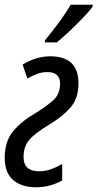

<svg xmlns="http://www.w3.org/2000/svg" viewBox="-21 -785 414 815"><path d="M131 10Q191 10 243 -19V-89Q221 -76 196.5 -67Q172 -58 145 -58Q79 -58 79 -118Q79 -162 102.5 -190.5Q126 -219 188 -256Q240 -287 276 -326Q312 -365 312 -432Q312 -546 192 -546Q133 -546 75 -511L95 -452Q114 -462 134.5 -470.5Q155 -479 180 -479Q234 -479 234 -430Q234 -385 204 -358.5Q174 -332 130 -305Q72 -272 35.5 -229Q-1 -186 -1 -113Q0 -49 36.5 -19.5Q73 10 131 10ZM169 -605H220Q240 -621 270.5 -649.5Q301 -678 329.5 -707.5Q358 -737 372 -757L373 -765H279Q260 -732 232 -693.5Q204 -655 170 -614Z"/></svg>

Font: Noto Sans UI Condensed
Style: Italic
Weight: 400
Width: 3
Italic angle: -12°
Designer: Monotype Design Team
Foundry: Monotype Imaging Inc.
Version: Version 1.901